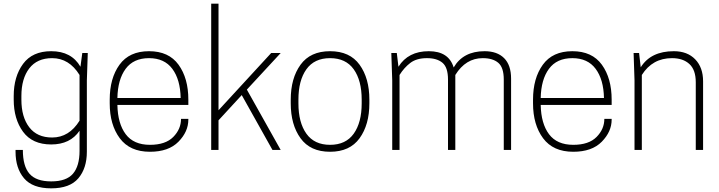

<svg xmlns="http://www.w3.org/2000/svg" viewBox="-20 -820 3930 1050"><path d="M415 5V-105Q364 -30 260 -30Q157 -30 106 -99.5Q55 -169 55 -275V-295Q55 -401 106 -470.5Q157 -540 260 -540Q371 -540 420 -455L430 -530H460L455 -380V10Q455 100 408.5 155Q362 210 260 210Q158 210 111.5 155Q65 100 65 10V0H105Q105 89 141.5 130.5Q178 172 260 172Q343 172 379 130Q415 88 415 5ZM415 -410Q358 -502 265 -502Q183 -502 140 -446Q97 -390 97 -295V-275Q97 -180 140 -124Q183 -68 265 -68Q358 -68 415 -160Z M1010 -246H622Q624 -144 667.5 -86Q711 -28 800 -28Q885 -28 927.5 -71Q970 -114 970 -170H1010V-166Q1010 -100 956 -45Q902 10 800 10Q690 10 635 -64Q580 -138 580 -255V-275Q580 -392 633.5 -466Q687 -540 795 -540Q903 -540 956.5 -466Q1010 -392 1010 -275ZM795 -502Q710 -502 667 -443.5Q624 -385 622 -284H968Q966 -385 922.5 -443.5Q879 -502 795 -502Z M1135 0V-800H1175V-217L1463 -530H1515L1330 -330L1515 0H1470L1302 -300L1175 -162V0Z M1570 -255V-275Q1570 -392 1623.5 -466Q1677 -540 1785 -540Q1893 -540 1946.5 -466Q2000 -392 2000 -275V-255Q2000 -138 1946.5 -64Q1893 10 1785 10Q1677 10 1623.5 -64Q1570 -138 1570 -255ZM1958 -255V-275Q1958 -380 1914.5 -441Q1871 -502 1785 -502Q1699 -502 1655.5 -441Q1612 -380 1612 -275V-255Q1612 -150 1655.5 -89Q1699 -28 1785 -28Q1871 -28 1914.5 -89Q1958 -150 1958 -255Z M2775 0H2735V-385Q2735 -451 2705 -476.5Q2675 -502 2620 -502Q2527 -502 2470 -410V0H2430V-385Q2430 -451 2400 -476.5Q2370 -502 2315 -502Q2258 -502 2224 -476Q2190 -450 2165 -410V0H2125V-380L2120 -530H2150L2159 -455Q2212 -540 2325 -540Q2434 -540 2461 -451Q2513 -540 2630 -540Q2699 -540 2737 -502Q2775 -464 2775 -390Z M3325 -246H2937Q2939 -144 2982.5 -86Q3026 -28 3115 -28Q3200 -28 3242.5 -71Q3285 -114 3285 -170H3325V-166Q3325 -100 3271 -45Q3217 10 3115 10Q3005 10 2950 -64Q2895 -138 2895 -255V-275Q2895 -392 2948.5 -466Q3002 -540 3110 -540Q3218 -540 3271.5 -466Q3325 -392 3325 -275ZM3110 -502Q3025 -502 2982 -443.5Q2939 -385 2937 -284H3283Q3281 -385 3237.5 -443.5Q3194 -502 3110 -502Z M3825 0H3785V-370Q3785 -438 3750 -470Q3715 -502 3655 -502Q3548 -502 3490 -410V0H3450V-380L3445 -530H3475L3484 -452Q3539 -540 3665 -540Q3739 -540 3782 -495.5Q3825 -451 3825 -375Z"/></svg>

Font: Cooper Hewitt
Style: Light
Weight: 703
Designer: Village Type and Design LLC
Foundry: Cooper Hewitt Smithsonian Design Museum
Version: 1.000